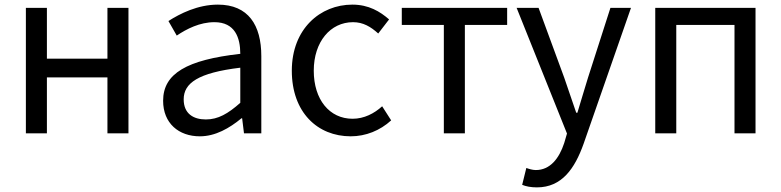

<svg xmlns="http://www.w3.org/2000/svg" viewBox="-20 -577 3382 831"><path d="M92 0H183V-242H445V0H536V-543H445V-323H183V-543H92Z M845 13C912 13 973 -22 1025 -65H1028L1036 0H1111V-334C1111 -468 1055 -557 923 -557C836 -557 759 -518 709 -486L745 -423C788 -452 845 -481 908 -481C997 -481 1020 -414 1020 -344C789 -318 686 -259 686 -141C686 -43 754 13 845 13ZM871 -60C817 -60 775 -85 775 -147C775 -217 837 -262 1020 -284V-132C967 -85 924 -60 871 -60Z M1498 13C1563 13 1625 -12 1673 -56L1634 -117C1600 -86 1556 -63 1506 -63C1406 -63 1338 -146 1338 -271C1338 -396 1410 -481 1508 -481C1552 -481 1585 -461 1617 -432L1664 -493C1625 -527 1576 -557 1505 -557C1366 -557 1243 -452 1243 -271C1243 -91 1354 13 1498 13Z M1901 0H1992V-469H2175V-543H1719V-469H1901Z M2304 234C2412 234 2468 152 2506 45L2711 -543H2622L2525 -241C2510 -193 2494 -138 2479 -89H2474C2457 -138 2438 -194 2422 -241L2311 -543H2216L2434 1L2422 42C2400 109 2361 159 2299 159C2285 159 2269 154 2258 150L2240 223C2257 230 2278 234 2304 234Z M2816 0H2907V-469H3159V0H3250V-543H2816Z"/></svg>

Font: Noto Sans T Chinese Regular
Style: Regular
Weight: 400
Designer: Ryoko NISHIZUKA (kana & ideographs); Paul D. Hunt (Latin, Greek & Cyrillic); Wenlong ZHANG (bopomofo); Sandoll Communica
Foundry: Adobe Systems Incorporated
Version: Version 1.000;PS 1;hotconv 1.0.78;makeotf.lib2.5.61930